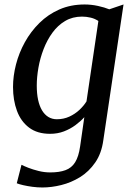

<svg xmlns="http://www.w3.org/2000/svg" viewBox="-20 -588 597 858"><path d="M441.8 38Q433.8 97.6 405.5 138.3Q377.3 179.1 337.7 203.6Q298 228 254 238.9Q210.1 249.8 169.6 249.8Q147.5 249.8 124.8 246.8Q102 243.7 83.4 239.4Q64.8 235.1 54.9 231L76 148.4Q86.7 153.9 107 161.9Q127.3 169.8 152.8 176.1Q178.3 182.5 204.5 182.5Q245.6 182.5 272.9 172.3Q300.3 162.2 315.9 136.9Q331.6 111.5 338 66.4L356.8 -64.4Q340.2 -45.9 317.3 -28.9Q294.4 -11.9 265.8 -0.9Q237.2 10 203.7 10Q146.6 10 110 -17.7Q73.3 -45.4 55.8 -92.7Q38.2 -140 38.2 -199.2Q38.2 -248.2 51.5 -300.1Q64.8 -351.9 91.2 -399.6Q117.6 -447.3 156.2 -485.4Q194.8 -523.6 245.4 -545.8Q296 -568 358.2 -568Q387.8 -568 417.8 -561.5Q447.8 -554.9 468.3 -546.4L532 -568ZM419.6 -494Q404.8 -504.5 385.6 -509.1Q366.4 -513.8 346.5 -513.8Q304.1 -513.8 271.2 -494.3Q238.3 -474.8 214.4 -442Q190.4 -409.1 174.9 -368.8Q159.3 -328.4 151.8 -286Q144.3 -243.5 144.3 -205.2Q144.3 -169.9 150.2 -142.2Q156.1 -114.5 167.7 -95Q179.4 -75.5 196.1 -65.3Q212.8 -55.1 234 -55.1Q264.4 -55.1 290 -66.9Q315.5 -78.7 335 -97Q354.5 -115.4 366.5 -134.8Z"/></svg>

Font: Merriweather Light
Style: Italic
Weight: 300
Italic angle: -7.8°
Designer: Eben Sorkin
Foundry: Eben Sorkin
Version: Version 2.101